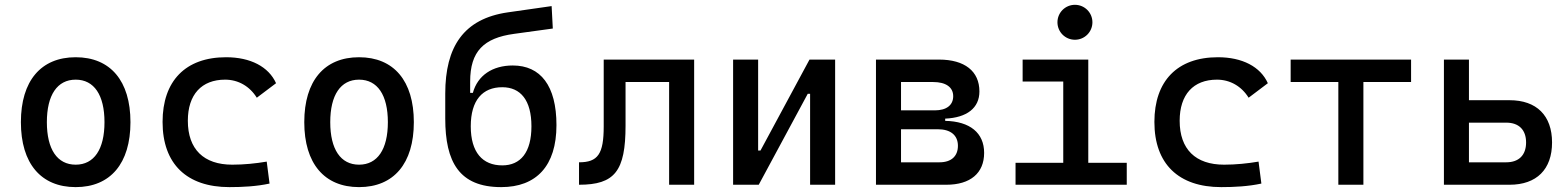

<svg xmlns="http://www.w3.org/2000/svg" viewBox="-20 -764 6485 794"><path d="M293 9.8C436.5 9.8 519.5 -87.9 519.5 -258.8C519.5 -429.7 436.5 -527.3 293 -527.3C149.4 -527.3 66.4 -429.7 66.4 -258.8C66.4 -87.9 149.4 9.8 293 9.8ZM293 -83C216.8 -83 173.8 -146.5 173.8 -258.8C173.8 -371.1 216.8 -434.6 293 -434.6C369.1 -434.6 412.1 -371.1 412.1 -258.8C412.1 -146.5 369.1 -83 293 -83Z M928.7 9.8C982.9 9.8 1041 6.8 1094.7 -4.9L1083 -95.7C1037.1 -87.9 988.8 -83 940.4 -83C822.8 -83 756.8 -146.5 756.8 -264.6C756.8 -373 813.5 -434.6 911.1 -434.6C965.3 -434.6 1012.7 -407.2 1042 -359.9L1121.6 -419.9C1090.8 -488.3 1015.6 -527.3 915 -527.3C746.6 -527.3 652.3 -428.7 652.3 -259.8C652.3 -85.9 752.4 9.8 928.7 9.8Z M1464.8 9.8C1608.4 9.8 1691.4 -87.9 1691.4 -258.8C1691.4 -429.7 1608.4 -527.3 1464.8 -527.3C1321.3 -527.3 1238.3 -429.7 1238.3 -258.8C1238.3 -87.9 1321.3 9.8 1464.8 9.8ZM1464.8 -83C1388.7 -83 1345.7 -146.5 1345.7 -258.8C1345.7 -371.1 1388.7 -434.6 1464.8 -434.6C1541 -434.6 1584 -371.1 1584 -258.8C1584 -146.5 1541 -83 1464.8 -83Z M2052.7 9.8C2197.8 9.8 2281.2 -77.6 2281.2 -246.6C2281.2 -409.7 2215.3 -493.2 2100.6 -493.2C2016.6 -493.2 1955.1 -452.1 1935.5 -379.9H1924.3V-426.8C1924.3 -551.8 1980.5 -606.9 2106 -624L2266.1 -646L2261.2 -738.8L2080.1 -712.9C1897 -686.5 1821.3 -570.3 1821.3 -377V-273.9C1821.3 -94.2 1878.9 9.8 2052.7 9.8ZM2057.1 -80.1C1975.6 -80.1 1926.8 -133.8 1926.8 -241.7C1926.8 -349.6 1975.6 -403.3 2057.1 -403.3C2132.8 -403.3 2177.7 -349.6 2177.7 -241.7C2177.7 -133.8 2132.8 -80.1 2057.1 -80.1Z M2374.5 0C2522 0 2566.9 -56.2 2566.9 -244.6V-424.8H2747.1V0H2850.6V-517.6H2476.6V-241.2C2476.6 -127 2452.6 -92.8 2374.5 -92.8Z M3011.7 0H3117.7L3320.3 -376H3330.1V0H3433.6V-517.6H3327.6L3125 -141.6H3115.2V-517.6H3011.7Z M3602.5 0H3893.6C3992.7 0 4049.8 -47.9 4049.8 -131.8C4049.8 -214.4 3991.2 -262.2 3888.7 -264.2V-273.4C3978.5 -277.3 4030.3 -317.4 4030.3 -385.7C4030.3 -469.7 3969.2 -517.6 3863.3 -517.6H3602.5ZM3706.1 -92.8V-229.5H3858.4C3911.1 -229.5 3941.4 -204.6 3941.4 -161.1C3941.4 -117.7 3913.6 -92.8 3865.2 -92.8ZM3706.1 -307.6V-424.8H3838.9C3891.6 -424.8 3921.9 -403.3 3921.9 -366.2C3921.9 -329.1 3894 -307.6 3845.7 -307.6Z M4179.7 0H4639.6V-90.8H4480.5V-517.6H4209V-426.8H4377V-90.8H4179.7ZM4425.3 -599.6C4465.3 -599.6 4497.6 -631.8 4497.6 -671.9C4497.6 -711.9 4465.3 -744.1 4425.3 -744.1C4385.3 -744.1 4353 -711.9 4353 -671.9C4353 -631.8 4385.3 -599.6 4425.3 -599.6Z M5030.3 9.8C5084.5 9.8 5142.6 6.8 5196.3 -4.9L5184.6 -95.7C5138.7 -87.9 5090.3 -83 5042 -83C4924.3 -83 4858.4 -146.5 4858.4 -264.6C4858.4 -373 4915 -434.6 5012.7 -434.6C5066.9 -434.6 5114.3 -407.2 5143.6 -359.9L5223.1 -419.9C5192.4 -488.3 5117.2 -527.3 5016.6 -527.3C4848.1 -527.3 4753.9 -428.7 4753.9 -259.8C4753.9 -85.9 4854 9.8 5030.3 9.8Z M5514.6 0H5618.2V-424.8H5815.4V-517.6H5317.4V-424.8H5514.6Z M5951.2 0H6222.7C6334.5 0 6398.4 -63.5 6398.4 -174.8C6398.4 -286.1 6334.5 -349.6 6222.7 -349.6H6054.7V-517.6H5951.2ZM6054.7 -92.8V-256.8H6209C6261.2 -256.8 6291 -227.1 6291 -174.8C6291 -122.6 6261.2 -92.8 6209 -92.8Z"/></svg>

Font: CaskaydiaCove Nerd Font
Style: Regular
Weight: 400
Designer: Aaron Bell
Foundry: Saja Typeworks
Version: Version 2111.1;Nerd Fonts 2.3.3